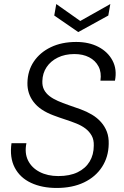

<svg xmlns="http://www.w3.org/2000/svg" viewBox="-20 -920 616 952"><path d="M261 12Q188 12 133.5 -13.5Q79 -39 53 -89Q27 -139 37 -210H111Q101 -161 119 -124.5Q137 -88 176.5 -67.5Q216 -47 269 -47Q326 -47 365 -66Q404 -85 424.5 -119Q445 -153 445 -198Q446 -227 434.5 -247.5Q423 -268 404 -282.5Q385 -297 359 -307.5Q333 -318 303.5 -327.5Q274 -337 245 -348Q178 -373 146.5 -414.5Q115 -456 116 -509Q117 -569 147.5 -614.5Q178 -660 232 -686Q286 -712 358 -712Q421 -712 468 -687.5Q515 -663 538 -619.5Q561 -576 550 -520H478Q484 -561 468.5 -590.5Q453 -620 422 -636Q391 -652 349 -652Q302 -652 266.5 -634.5Q231 -617 211 -587Q191 -557 190 -518Q189 -493 198.5 -475Q208 -457 225.5 -443.5Q243 -430 267 -419.5Q291 -409 320 -399Q349 -389 380 -378Q410 -367 436 -351.5Q462 -336 481 -314.5Q500 -293 510 -266.5Q520 -240 519 -206Q518 -142 486 -92.5Q454 -43 396.5 -15.5Q339 12 261 12ZM527 -900 517 -843 368 -761 249 -843 259 -900 378 -816Z"/></svg>

Font: DM Sans 20pt Light
Style: Italic
Weight: 300
Italic angle: -10°
Version: Version 4.004;gftools[0.9.30]